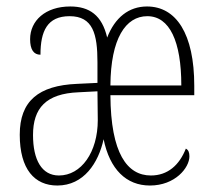

<svg xmlns="http://www.w3.org/2000/svg" viewBox="-20 -563 662 593"><path d="M157 10C239 10 284 -60 300 -133C319 -40 370 10 443 10C521 10 565 -45 565 -80C565 -92 562 -100 554 -104C534 -53 498 -21 446 -21C373 -21 322 -89 321 -269H580V-298C580 -459 524 -543 434 -543C378 -543 335 -509 311 -447C295 -516 256 -543 197 -543C120 -543 73 -499 73 -442C73 -410 84 -394 105 -394C105 -467 126 -513 195 -513C267 -513 281 -458 281 -371V-307L218 -304C99 -299 41 -251 41 -147C41 -40 87 10 157 10ZM540 -299H321C322 -444 368 -513 435 -513C504 -513 540 -435 540 -299ZM162 -21C109 -21 82 -69 82 -146C82 -229 122 -274 223 -278L281 -281L282 -192C282 -93 231 -21 162 -21Z"/></svg>

Font: Noto Serif Thai ExtraCondensed ExtraLight
Style: Regular
Weight: 200
Width: 2
Designer: Monotype Design Team
Foundry: Monotype Imaging Inc.
Version: Version 2.002